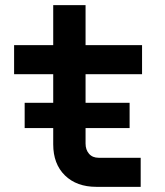

<svg xmlns="http://www.w3.org/2000/svg" viewBox="-20 -725 639 745"><path d="M75.7 -228V-326.2H186.5V-437H34.7V-549.8H186.5V-705.1H312V-549.8H531.2V-437H312V-326.2H482.9V-228H312V-168Q312 -144 325.4 -128.4Q338.9 -112.8 362.8 -112.8H525.9V0H354Q277.3 0 231.9 -44.4Q186.5 -88.9 186.5 -165V-228Z"/></svg>

Font: UDEV Gothic 35
Style: Bold
Weight: 700
Version: v2.1.0; ttfautohint (v1.8.4.7-5d5b-dirty) -l 6 -r 45 -G 200 